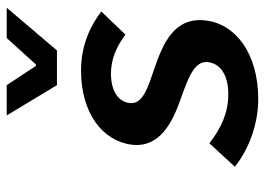

<svg xmlns="http://www.w3.org/2000/svg" viewBox="-126 -632 771 558"><g transform="rotate(-90 259.0 -353.5)"><path d="M53 -56C101 -17 175 12 249 12C385 12 468 -56 478 -140C489 -232 412 -264 341 -289C285 -308 233 -323 238 -362C242 -393 270 -416 324 -416C367 -416 403 -399 437 -374L504 -444C464 -475 407 -503 332 -503C211 -503 128 -442 117 -356C107 -274 182 -237 251 -213C306 -193 362 -175 357 -134C353 -100 322 -75 264 -75C209 -75 165 -96 121 -130ZM290 -573H391L515 -719H427L350 -634H346L290 -719H202Z"/></g></svg>

Font: Falling Sky
Style: ExtObl
Weight: 400
Designer: Paul D. Hunt
Foundry: Adobe Systems Incorporated
Version: Version 1.02